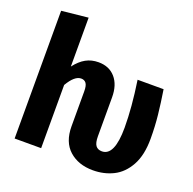

<svg xmlns="http://www.w3.org/2000/svg" viewBox="-134 -895 1055 1048"><g transform="rotate(20 393.0 -370.5)"><path d="M750 -252Q750 -157 716.5 -96.5Q683 -36 629.5 -9.5Q576 17 512 17Q427 17 374 -30.5Q321 -78 321 -169V-372Q321 -405 311 -418.5Q301 -432 282 -432Q244 -432 206 -367V0H52V-742L206 -758V-474Q235 -512 267.5 -530Q300 -548 341 -548Q403 -548 439 -506.5Q475 -465 475 -393V-167Q475 -129 487 -113Q499 -97 523 -97Q596 -97 596 -261Q596 -378 573 -531H724Q736 -455 743 -389.5Q750 -324 750 -252Z"/></g></svg>

Font: Fira Sans Condensed
Style: Bold
Weight: 700
Width: 3
Designer: bBox Type GmbH & Carrois Corporate GbR & Edenspiekermann AG
Foundry: bBox Type GmbH & Carrois Corporate GbR & Edenspiekermann AG
Version: Version 4.301